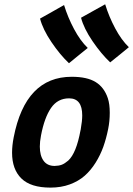

<svg xmlns="http://www.w3.org/2000/svg" viewBox="-20 -855 609 878"><path d="M381.3 -635.7Q366.7 -624 338.1 -600.8Q309.6 -577.6 295.4 -565.9Q254.9 -604 215.3 -662.4Q175.8 -720.7 163.1 -770Q181.6 -780.3 218.3 -801Q254.9 -821.8 272.9 -832Q290 -775.9 318.6 -722.2Q347.2 -668.5 381.3 -635.7ZM569.3 -639.2Q555.2 -627.4 526.6 -604.2Q498 -581.1 483.9 -569.8Q442.9 -608.4 403.1 -666.7Q363.3 -725.1 350.6 -773.9Q368.7 -784.2 405.8 -804.7Q442.9 -825.2 460.9 -835.4Q478 -779.3 506.6 -725.6Q535.2 -671.9 569.3 -639.2ZM292 -120.6Q329.1 -154.8 348.1 -258.8Q348.6 -260.3 349.1 -262.7Q349.6 -265.1 349.6 -266.6Q356 -302.2 356 -327.6Q356 -405.3 295.9 -405.3Q243.7 -405.3 213.4 -361.3Q183.1 -317.4 167.5 -235.4Q162.1 -207 162.1 -185.1Q162.1 -143.6 179.2 -119.9Q196.3 -96.2 230 -96.2Q249.5 -96.7 262.7 -101.8Q275.9 -106.9 292 -120.6ZM210.4 2.9Q120.6 2.9 77.9 -38.8Q35.2 -80.6 35.2 -156.7Q35.2 -189.5 42.5 -226.6Q96.2 -503.9 308.1 -503.9Q378.4 -503.9 417.5 -479.7Q456.5 -455.6 473.1 -405.8Q481.9 -379.4 481.9 -339.4Q481.9 -300.8 474.6 -265.1Q465.8 -221.2 452.4 -183.6Q439 -146 417 -110.8Q395 -75.7 366.9 -51Q338.9 -26.4 299.1 -11.7Q259.3 2.9 211.4 2.9Z"/></svg>

Font: Fantasque Sans Mono
Style: Bold Italic
Weight: 700
Italic angle: -11°
Monospace: yes
Designer: Jany Belluz
Version: Version 1.7.1